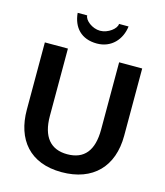

<svg xmlns="http://www.w3.org/2000/svg" viewBox="-136 -1050 1005 1166"><g transform="rotate(15 366.0 -467.0)"><path d="M60 -299C60 -113 161 13 361 13C559 13 672 -106 672 -299V-722H527V-299C527 -167 473 -101 366 -101C262 -101 205 -167 205 -299V-722H60ZM206 -947C214 -857 268 -797 366 -797C458 -797 516 -864 526 -947H466C466 -917 415 -877 365 -877C315 -877 266 -917 266 -947Z"/></g></svg>

Font: Perun
Style: Bold
Weight: 700
Foundry: Copyright (c) Stefan Peev, Context Ltd, 2016
Version: Version 1.089